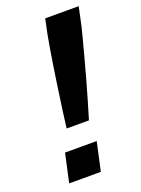

<svg xmlns="http://www.w3.org/2000/svg" viewBox="-133 -749 593 809"><g transform="rotate(-20 163.0 -344.0)"><path d="M102 -221Q106 -254 112 -298Q118 -342 125 -390.5Q132 -439 139 -484.5Q146 -530 152 -566Q158 -602 162 -622L176 -688H326L312 -622Q308 -602 298.5 -566Q289 -530 277 -484.5Q265 -439 251.5 -390.5Q238 -342 225 -298Q212 -254 202 -221ZM33 0 61 -128H203L175 0Z"/></g></svg>

Font: Saira SemiBold
Style: Italic
Weight: 600
Italic angle: -12°
Designer: Hector Gatti with collaboration of the Omnibus-Type team
Foundry: Omnibus-Type
Version: Version 1.100; ttfautohint (v1.8.3)